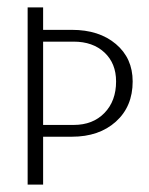

<svg xmlns="http://www.w3.org/2000/svg" viewBox="-20 -501 405 521"><path d="M97 -162H180Q232 -162 263.5 -194.5Q295 -227 295 -280Q295 -329 263.5 -358.5Q232 -388 180 -388H97ZM55 -481H97V-420H175Q249 -420 294.5 -381.5Q340 -343 340 -280Q340 -212 294.5 -171Q249 -130 175 -130H97V0H55Z"/></svg>

Font: Glametrix
Style: Light
Weight: 300
Designer: gluk
Foundry: gluk
Version: Version 0.40